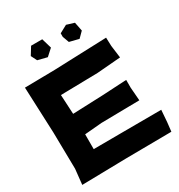

<svg xmlns="http://www.w3.org/2000/svg" viewBox="-196 -978 1030 1106"><g transform="rotate(-30 319.0 -425.0)"><path d="M356.4 -796.9 372.1 -753.9 434.6 -738.3 469.7 -773.4 458 -832 407.2 -847.7 356.4 -820.3ZM141.6 -793 161.1 -753.9 223.6 -738.3 266.6 -777.3 247.1 -843.8H172.9ZM21.5 -652.3 34.2 -346.7 38.1 -103.5 27.3 -2 320.3 -7.8 625 -10.7 631.8 -71.3 637.7 -149.4 370.1 -148.4 187.5 -147.5V-246.1L301.8 -255.9L555.7 -259.8L548.8 -347.7V-399.4L387.7 -390.6L186.5 -382.8L179.7 -511.7L426.8 -516.6L583 -529.3L572.3 -611.3L570.3 -668L220.7 -655.3Z"/></g></svg>

Font: MaokenAssortedSans-TC
Style: Regular
Weight: 500
Version: Version 0.83